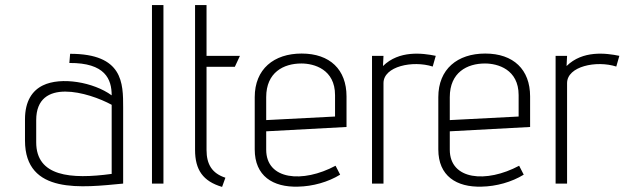

<svg xmlns="http://www.w3.org/2000/svg" viewBox="-20 -720 2471 753"><path d="M252 -473C393 -474 418 -409 418 -346C347 -398 219 -420 148 -385C107 -365 78 -324 78 -252V-169C78 45 304 15 463 0V-298C463 -394 463 -509 255 -509ZM122 -249C122 -418 328 -358 418 -309V-38C257 -16 122 -28 122 -162Z M576 -700V0H621V-700Z M745 -700V-132C745 -54 776 -9 851 13L864 -23C812 -40 790 -75 790 -132V-458H901L921 -501H790V-700Z M979 -134C979 -30 1050 15 1149 12C1206 11 1267 -6 1314 -35L1296 -70C1167 -1 1024 -14 1024 -133V-205L1339 -222V-342C1339 -447 1274 -510 1163 -510C1054 -510 979 -449 979 -339ZM1024 -339C1024 -436 1092 -471 1162 -471C1212 -471 1294 -448 1294 -347V-263L1024 -249Z M1439 -501V0H1484V-394C1484 -460 1599 -484 1677 -459L1689 -501C1636 -512 1545 -523 1482 -461L1484 -501Z M1699 -134C1699 -30 1770 15 1869 12C1926 11 1987 -6 2034 -35L2016 -70C1887 -1 1744 -14 1744 -133V-205L2059 -222V-342C2059 -447 1994 -510 1883 -510C1774 -510 1699 -449 1699 -339ZM1744 -339C1744 -436 1812 -471 1882 -471C1932 -471 2014 -448 2014 -347V-263L1744 -249Z M2159 -501V0H2204V-394C2204 -460 2319 -484 2397 -459L2409 -501C2356 -512 2265 -523 2202 -461L2204 -501Z"/></svg>

Font: Advent Pro
Style: Light
Weight: 300
Designer: Andreas Kalpakidis
Foundry: Andreas Kalpakidis
Version: Version 2.002 2007